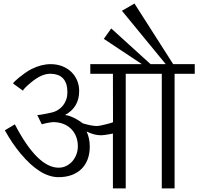

<svg xmlns="http://www.w3.org/2000/svg" viewBox="-20 -1041 1096 1061"><path d="M1056.2 -633.3H944.8V0H874V-633.3H674.8V0H604V-303.2Q604 -303.2 596.2 -301.5Q588.4 -299.8 577.6 -298.1Q566.9 -296.4 555.7 -294.9Q544.4 -293.5 538.1 -293.5Q500 -293.5 458.5 -314.5Q476.1 -276.4 476.1 -231.4Q476.1 -190.9 463.9 -159.4Q451.7 -127.9 429 -106.2Q406.2 -84.5 374.5 -73.2Q342.8 -62 303.2 -62Q202.6 -62 94.2 -191.9Q47.9 -247.1 6.8 -320.8L62 -354Q186.5 -114.3 304.2 -114.3Q326.7 -114.3 346.2 -124Q365.7 -133.8 379.9 -149.9Q394 -166 402.1 -187.5Q410.2 -209 410.2 -232.4Q410.2 -262.7 400.1 -287.4Q390.1 -312 372.1 -329.6Q354 -347.2 328.9 -356.7Q303.7 -366.2 273.9 -366.2Q268.1 -366.2 257.6 -364.5Q247.1 -362.8 236.8 -360.6Q226.6 -358.4 218.8 -356.4Q210.9 -354.5 210.9 -354L186 -405.3Q203.1 -405.3 262.7 -418.5Q283.2 -422.9 299.8 -433.1Q316.4 -443.4 328.1 -458Q339.8 -472.7 346.2 -491.2Q352.5 -509.8 352.5 -530.8Q352.5 -633.3 256.3 -633.3Q210 -633.3 153.3 -586.9Q107.4 -548.8 107.4 -539.6L52.2 -579.6Q52.2 -582.5 62.3 -592.3Q72.3 -602.1 87.4 -614.3Q102.5 -626.5 120.4 -638.9Q138.2 -651.4 153.8 -659.2Q207.5 -686.5 260.3 -686.5Q294.4 -686.5 323.5 -675.3Q352.5 -664.1 373.3 -644.3Q394 -624.5 405.8 -597.4Q417.5 -570.3 417.5 -538.1Q417.5 -447.3 338.9 -405.3Q342.3 -405.3 350.8 -403.6Q359.4 -401.9 372.1 -397Q384.8 -392.1 401.4 -383.1Q418 -374 437.5 -359.4Q486.3 -344.7 514.6 -344.7Q523.4 -344.7 538.6 -347.9Q553.7 -351.1 568.4 -354.7Q583 -358.4 593.8 -361.8Q604.5 -365.2 604.5 -366.2L604 -633.3H479V-686.5H764.2L553.7 -826.2L594.7 -883.8L812 -686.5H896L653.8 -981.4L723.1 -1021.5L937 -686.5H1056.2Z"/></svg>

Font: SakalBharati
Style: Regular
Weight: 400
Designer: CDAC GIST
Foundry: CDAC
Version: 13.02